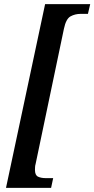

<svg xmlns="http://www.w3.org/2000/svg" viewBox="-20 -780 456 928"><path d="M9 128 198 -760H416L405 -713H370Q343 -713 321 -701Q299 -689 289 -641L152 13Q150 19 149.5 27Q149 35 149 41Q149 67 164 74Q179 81 202 81H237L227 128Z"/></svg>

Font: Noto Serif Tamil ExtraCondensed SemiBold
Style: Italic
Weight: 600
Width: 2
Italic angle: -12°
Designer: Indian Type Foundry, Tom Grace, and the Monotype Design Team
Foundry: Monotype Imaging Inc.
Version: Version 2.003; ttfautohint (v1.8.4.7-5d5b)